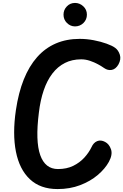

<svg xmlns="http://www.w3.org/2000/svg" viewBox="-20 -1279 840 1309"><path d="M372.5 10Q255 10 183.8 -57Q112.5 -124 88.5 -245.2Q64.5 -366.5 88.5 -529Q106 -647 142.2 -737.5Q178.5 -828 233 -889.5Q287.5 -951 360.2 -982.5Q433 -1014 523.5 -1014Q570.5 -1014 619 -1004.8Q667.5 -995.5 707 -981.2Q746.5 -967 765.5 -952.5Q787 -937 797 -906Q807 -875 787.5 -839.5Q769 -807.5 742 -802.5Q715 -797.5 690 -815Q674 -826.5 648.5 -840.5Q623 -854.5 593.2 -864.5Q563.5 -874.5 533.5 -874.5Q471 -874.5 422 -849.5Q373 -824.5 337 -777.5Q301 -730.5 278 -663.2Q255 -596 245 -511Q220.5 -317 254.2 -221.8Q288 -126.5 375 -126.5Q434.5 -126.5 479 -148.2Q523.5 -170 554.8 -204.2Q586 -238.5 604 -276Q617.5 -306.5 642.5 -316.8Q667.5 -327 696.5 -311.5Q724.5 -297 736.8 -261Q749 -225 722.5 -176Q696.5 -128.5 646.5 -86Q596.5 -43.5 526.8 -16.8Q457 10 372.5 10ZM491.5 -1099Q460 -1099 436.5 -1122.2Q413 -1145.5 413 -1179Q413 -1211.5 435.5 -1235.2Q458 -1259 491.5 -1259Q523 -1259 547.8 -1236.2Q572.5 -1213.5 572.5 -1179Q572.5 -1145.5 548.8 -1122.2Q525 -1099 491.5 -1099Z"/></svg>

Font: Edu NSW ACT Hand Pre
Style: Regular
Weight: 400
Designer: Tina and Corey Anderson, Eben Sorkin, Mirko Velimirovic
Foundry: Sorkin Type Co.
Version: Version 2.000